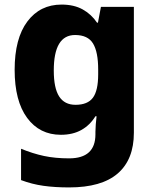

<svg xmlns="http://www.w3.org/2000/svg" viewBox="-20 -579 678 839"><path d="M249 -559Q303 -559 341 -538Q379 -517 404 -480H408L421 -549H565V1Q565 118 494.5 179Q424 240 282 240Q220 240 170 233Q120 226 72 208V71Q123 92 172 102.5Q221 113 282 113Q397 113 397 8V-3Q397 -17 398.5 -35.5Q400 -54 402 -71H397Q373 -32 335.5 -11Q298 10 246 10Q153 10 98.5 -64Q44 -138 44 -274Q44 -411 99.5 -485Q155 -559 249 -559ZM308 -426Q215 -426 215 -271Q215 -194 238.5 -157.5Q262 -121 310 -121Q363 -121 386 -152Q409 -183 409 -254V-275Q409 -352 386.5 -389Q364 -426 308 -426Z"/></svg>

Font: Noto Sans Gujarati UI ExtraBold
Style: Regular
Weight: 800
Designer: Jelle Bosma - Monotype Design Team, Universal Thirst
Foundry: Monotype Imaging Inc.
Version: Version 2.106; ttfautohint (v1.8.4.7-5d5b)